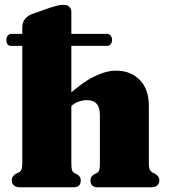

<svg xmlns="http://www.w3.org/2000/svg" viewBox="-20 -794 716 814"><path d="M7 -625Q7 -636 13.2 -643.2Q19.5 -650.5 28.5 -650.5H433Q443 -650.5 449 -643.2Q455 -636 455 -625Q455 -613 449 -606.2Q443 -599.5 433 -599.5H27.5Q7 -599.5 7 -625ZM264.5 -329 235.5 -360 258 -381Q326 -443 377.8 -468.8Q429.5 -494.5 472 -494.5Q534 -494.5 572.5 -455.2Q611 -416 611 -346V-103Q611 -84 614.5 -76Q618 -68 625 -63.5L635.5 -58.5Q645.5 -53 650.5 -46Q655.5 -39 655.5 -29Q655.5 -15 646.2 -7.5Q637 0 620 0H394.5Q363.5 0 363.5 -29Q363.5 -45.5 379 -55L390.5 -60.5Q398 -64.5 400.8 -73.2Q403.5 -82 403.5 -103V-306Q403.5 -338.5 389.8 -354Q376 -369.5 349.5 -369.5Q333 -369.5 315.8 -364Q298.5 -358.5 282.5 -345ZM282.5 -742V-103Q282.5 -82 285.2 -73.2Q288 -64.5 295 -60.5L307 -55Q322.5 -45.5 322.5 -29Q322.5 0 291 0H65.5Q49 0 39.5 -7.5Q30 -15 30 -29Q30 -39 35.2 -46.5Q40.5 -54 49.5 -58.5L61 -63.5Q68 -68 71.2 -76Q74.5 -84 74.5 -103V-677.5Q74.5 -699.5 86.2 -713.8Q98 -728 117.5 -735L191 -761Q211.5 -767.5 223.8 -770.5Q236 -773.5 251 -773.5Q265 -773.5 273.8 -765Q282.5 -756.5 282.5 -742Z"/></svg>

Font: Fraunces Black
Style: Regular
Weight: 900
Version: Version 1.000;[b76b70a41]